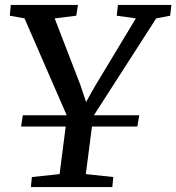

<svg xmlns="http://www.w3.org/2000/svg" viewBox="-20 -763 719 783"><path d="M298 -743 291 -699 203 -688 308 -416 331 -347 367 -411 534 -688 456 -699 461 -743H679L674 -699L617 -688L363 -293H548L540 -247H355L330 -53L442 -41L438 0H106L110 -41L223 -53L248 -247H66L73 -293H252L80 -688L20 -699L24 -743Z"/></svg>

Font: Koeln Type Serif
Style: Italic
Weight: 400
Italic angle: -8°
Designer: Eben Sorkin
Foundry: Eben Sorkin
Version: Version 2.002